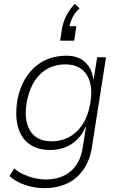

<svg xmlns="http://www.w3.org/2000/svg" viewBox="-20 -789 628 996"><path d="M210 187Q161 187 112 171Q63 155 29 124L54 85Q76 104 104 116.5Q132 129 161 135.5Q190 142 217 142Q295 142 345.5 100.5Q396 59 409 -23L426 -130H423Q406 -89 377.5 -62.5Q349 -36 314.5 -23.5Q280 -11 241 -11Q172 -11 129 -44Q86 -77 71.5 -137.5Q57 -198 72 -279Q84 -334 107.5 -375Q131 -416 164.5 -444.5Q198 -473 238.5 -486.5Q279 -500 325 -500Q385 -500 421 -467Q457 -434 464 -378H466L484 -492H530L457 -27Q446 44 412 92Q378 140 326.5 163.5Q275 187 210 187ZM248 -56Q296 -56 336 -76.5Q376 -97 405 -138.5Q434 -180 446 -241Q466 -340 432 -397.5Q398 -455 318 -455Q270 -455 230 -434.5Q190 -414 162 -372.5Q134 -331 121 -270Q101 -172 134.5 -114Q168 -56 248 -56ZM292 -578 301 -636Q307 -674 324 -707.5Q341 -741 368 -769L393 -746Q367 -722 355.5 -697Q344 -672 339 -645L332 -653H376L365 -578Z"/></svg>

Font: Nunito Sans 7pt SemiCondensed ExtraLight
Style: Italic
Weight: 250
Width: 4
Italic angle: -9°
Designer: Vernon Adams
Foundry: Vernon Adams
Version: Version 3.101;gftools[0.9.27]